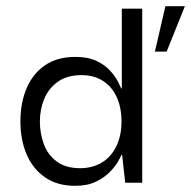

<svg xmlns="http://www.w3.org/2000/svg" viewBox="-20 -591 618 621"><path d="M223 10Q165 10 125.5 -17.5Q86 -45 66 -92Q46 -139 46 -198Q46 -259 66.5 -306.5Q87 -354 126.5 -380.5Q166 -407 224 -407Q265 -407 293 -393.5Q321 -380 337.5 -361Q354 -342 362 -326Q370 -310 372 -305H374V-563H440V0H385L375 -90H373Q371 -85 362 -69Q353 -53 335.5 -35Q318 -17 290.5 -3.5Q263 10 223 10ZM239 -47Q279 -47 309 -65Q339 -83 356 -117.5Q373 -152 373 -198Q373 -244 357 -278Q341 -312 312 -330Q283 -348 244 -348Q197 -348 167 -326.5Q137 -305 123 -271Q109 -237 109 -198Q109 -160 121.5 -125.5Q134 -91 163 -69Q192 -47 239 -47ZM481 -424 515 -571H578L519 -424Z"/></svg>

Font: Darker Grotesque Medium
Style: Regular
Weight: 500
Designer: Gabriel Lam
Foundry: TypeRant
Version: Version 1.000;gftools[0.9.28]